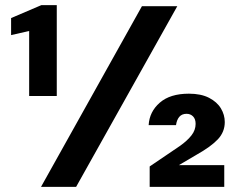

<svg xmlns="http://www.w3.org/2000/svg" viewBox="-20 -724 926 744"><path d="M93 -352V-604L23 -588V-654L140 -704H200V-352ZM139 0 530 -700H667L275 0ZM560 0V-79L678 -159Q706 -179 722 -199.5Q738 -220 738 -244Q738 -263 728 -273Q718 -283 703 -283Q685 -283 675 -271.5Q665 -260 662 -239H556Q559 -291 599 -326Q639 -361 712 -361Q759 -361 790 -345Q821 -329 836 -304Q851 -279 851 -251Q851 -213 824.5 -184.5Q798 -156 741 -124L673 -84H849V0Z"/></svg>

Font: DM Sans 16pt ExtraBold
Style: Regular
Weight: 800
Version: Version 4.004;gftools[0.9.30]